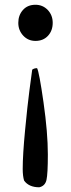

<svg xmlns="http://www.w3.org/2000/svg" viewBox="-20 -773 298 809"><path d="M202.1 -676.8Q202.1 -643.6 182.1 -622.1Q162.1 -600.6 129.4 -600.6Q98.6 -600.6 77.9 -622.8Q57.1 -645 57.1 -676.8Q57.1 -709 76.7 -731Q96.2 -752.9 129.4 -752.9Q160.2 -752.9 181.2 -731Q202.1 -709 202.1 -676.8ZM145.5 16.1Q101.6 16.1 81.5 -12.2Q75.7 -31.2 75.7 -61.5Q75.7 -120.1 85.7 -224.6Q95.7 -329.1 103.8 -390.6Q111.8 -452.1 115.7 -479.5Q124 -485.8 136.2 -485.8Q145 -470.2 163.3 -342Q181.6 -213.9 181.6 -122.1Q181.6 -40 175.8 -14.6Q169.9 10.7 145.5 16.1Z"/></svg>

Font: Coda
Style: Regular
Weight: 400
Designer: vernon adams
Foundry: vernon adams
Version: Version 2.001; ttfautohint (v0.8) -r 50 -G 200 -x